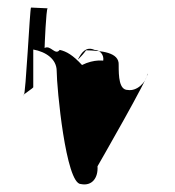

<svg xmlns="http://www.w3.org/2000/svg" viewBox="-20 -492 464 508"><path d="M43 -240C37 -240 71 -260 68 -262V-361C101 -355 130 -336 130 -304C130 -262 154 -5 194 -5C224 1 240 -22 238 -52C238 -52 379 -297 370 -297C366 -272 341 -250 318 -254C295 -254 294 -290 294 -320C296 -354 248 -358 205 -359C220 -370 177 -322 188 -338C196 -353 208 -370 230 -360C245 -360 256 -346 253 -331L266 -328C258 -333 229 -336 197 -320C173 -346 156 -356 138 -360C126 -344 114 -374 98 -365C98 -370 102 -468 106 -470L62 -472C59 -469 48 -240 43 -240Z"/></svg>

Font: Zinc
Style: Regular
Weight: 400
Version: Version 1